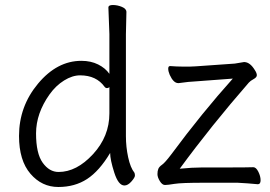

<svg xmlns="http://www.w3.org/2000/svg" viewBox="-20 -729 1077 767"><path d="M863 -60Q975 -60 991 -61H992Q1003 -61 1012 -43Q1021 -25 1021 -9Q1021 7 1010 7Q969 3 929 1H794Q704 1 677 5.5Q650 10 639 10Q628 10 618.5 -5.5Q609 -21 609 -33.5Q609 -46 612.5 -54.5Q616 -63 627.5 -71Q639 -79 664 -112Q787 -278 910 -415L763 -404Q736 -403 694 -397H692Q673 -397 658 -430Q652 -444 652 -454.5Q652 -465 659 -465H661Q687 -463 708 -463H740Q752 -463 762 -464L918 -475L954 -481H958Q980 -479 998 -449Q1006 -437 1006 -428.5Q1006 -420 993 -413Q980 -406 974 -399Q824 -227 698 -55Q748 -60 786 -60ZM485 -681 483 -592V-185Q483 -142 492 -100.5Q501 -59 517 -39Q519 -35 519 -27.5Q519 -20 505 -4Q491 12 477 12Q453 12 436.5 -39.5Q420 -91 420 -118Q377 -46 328 -14Q279 18 213 18Q147 18 101.5 -35Q56 -88 56 -186Q56 -304 132 -395Q208 -486 305 -486Q343 -486 372 -471.5Q401 -457 417 -434V-593L413 -699Q413 -709 431 -709Q449 -709 467 -701.5Q485 -694 485 -681ZM417 -381Q413 -377 407.5 -377Q402 -377 398 -382Q365 -428 300 -428Q269 -428 236 -407.5Q203 -387 178 -352Q124 -276 124 -196Q124 -116 150.5 -79Q177 -42 214 -42Q286 -42 351.5 -113Q417 -184 417 -276Z"/></svg>

Font: LXGW Bright GB
Style: Regular
Weight: 400
Designer: Christian Thalmann (Catharsis Fonts)
Foundry: LXGW / Christian Thalmann (Catharsis Fonts) / Fontworks Inc.
Version: Version 5.510